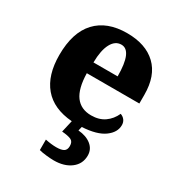

<svg xmlns="http://www.w3.org/2000/svg" viewBox="-186 -671 957 1032"><g transform="rotate(30 293.0 -155.0)"><path d="M547 -255H221Q223 -160 256.5 -115Q290 -70 354 -70Q403 -70 436.5 -93.5Q470 -117 488 -157Q505 -151 514.5 -138Q524 -125 524 -107Q524 -62 478.5 -29Q433 4 342 9L336 34Q386 38 416.5 62.5Q447 87 447 126Q447 178 406.5 209Q366 240 301 240Q283 240 254.5 237Q226 234 209 229V164Q247 172 277 172Q308 172 323 163Q338 154 338 130Q338 103 320 94.5Q302 86 263 83L280 9Q163 0 103.5 -70.5Q44 -141 44 -266Q44 -406 111 -478Q178 -550 302 -550Q418 -550 482.5 -488.5Q547 -427 547 -309ZM373 -323Q373 -481 306 -481Q268 -481 246 -440Q224 -399 223 -323Z"/></g></svg>

Font: Noto Serif ExtraBold
Style: Regular
Weight: 800
Designer: Monotype Design Team
Foundry: Monotype Imaging Inc.
Version: Version 1.001